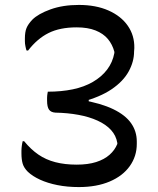

<svg xmlns="http://www.w3.org/2000/svg" viewBox="-20 -739 640 779"><path d="M300 -719Q369 -719 420 -696.5Q471 -674 498.5 -634.5Q526 -595 525 -544L524 -530Q524 -489 502 -449Q480 -409 433 -377Q386 -345 310 -325L340 -356V-304L309 -334Q390 -320 439.5 -296Q489 -272 512 -239Q535 -206 535 -165V-155Q535 -105 506.5 -65Q478 -25 425 -2.5Q372 20 300 20Q253 20 213 12Q173 4 142.5 -10Q112 -24 93 -42Q77 -58 72 -75Q67 -92 67 -117Q67 -122 67 -127.5Q67 -133 67.5 -138Q68 -143 68.5 -147.5Q69 -152 70 -157Q71 -162 72 -166H78Q105 -133 135.5 -112Q166 -91 204.5 -81Q243 -71 291 -71Q337 -71 370 -81.5Q403 -92 424.5 -111Q446 -130 456 -155V-159Q451 -189 430.5 -211.5Q410 -234 376 -249.5Q342 -265 298.5 -273Q255 -281 205 -282Q187 -283 179 -294Q171 -305 171 -331Q171 -337 171 -342Q171 -347 171.5 -351Q172 -355 172.5 -358.5Q173 -362 174 -367Q229 -367 275 -376.5Q321 -386 356.5 -406.5Q392 -427 414.5 -456.5Q437 -486 444 -524V-529Q436 -559 417.5 -581Q399 -603 367.5 -615.5Q336 -628 291 -628Q223 -628 177 -605Q131 -582 94 -534H88Q86 -538 85 -543Q84 -548 83 -552.5Q82 -557 81.5 -562Q81 -567 81 -572Q81 -577 81 -583Q81 -609 87.5 -625Q94 -641 111 -659Q135 -683 185 -701Q235 -719 300 -719Z"/></svg>

Font: Recursive Casual
Style: Regular
Weight: 400
Version: Version 1.047